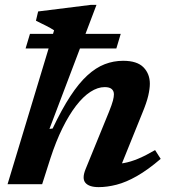

<svg xmlns="http://www.w3.org/2000/svg" viewBox="-20 -756 696 788"><path d="M187 -106.5 153 0H11L202 -631.5Q195.5 -636 187 -640.8Q178.5 -645.5 168.8 -650.5Q159 -655.5 148.5 -660.5Q138 -665.5 127.5 -671L136.5 -709L352.5 -736H376L183 -227L196 -228.5Q233.5 -307.5 268.5 -361Q303.5 -414.5 338.5 -446.5Q373.5 -478.5 409.8 -492.5Q446 -506.5 485.5 -506.5Q542.5 -506.5 568.8 -479.8Q595 -453 595 -412.5Q595 -392 588.5 -363.5Q582 -335 563.5 -290.5L463 -42L435 -83.5Q461.5 -82 488.5 -86.8Q515.5 -91.5 546.8 -104.5Q578 -117.5 616.5 -140L639.5 -104Q587 -59 542.2 -33.5Q497.5 -8 458.5 2Q419.5 12 385 12Q345.5 12 330.5 -5.8Q315.5 -23.5 331.5 -62.5L427.5 -297.5Q439.5 -327.5 443.5 -343Q447.5 -358.5 447.5 -369Q447.5 -382.5 438.5 -390.5Q429.5 -398.5 409.5 -398.5Q381 -398.5 351 -379Q321 -359.5 292 -321.8Q263 -284 236.2 -229.8Q209.5 -175.5 187 -106.5ZM85 -557 103 -617H475.5L457.5 -557Z"/></svg>

Font: Newsreader 9pt SemiBold
Style: Italic
Weight: 600
Italic angle: -17°
Designer: Hugues Gentile
Foundry: Production Type
Version: Version 1.003